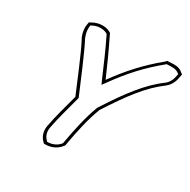

<svg xmlns="http://www.w3.org/2000/svg" viewBox="-143 -750 893 901"><g transform="rotate(30 303.0 -299.5)"><path d="M103 -572C99 -549 103 -527 112 -505L113 -504C148 -439 195 -319 225 -250C210 -191 190 -126 179 -64C174 -34 184 -8 201 8L207 14H216C246 14 276 0 294 -24L298 -29L299 -35C313 -115 330 -191 354 -253C430 -371 490 -452 566 -508C596 -531 601 -563 604 -580L606 -591L598 -597C576 -618 545 -613 525 -612H515L507 -604C429 -540 366 -471 308 -390C280 -455 252 -517 218 -586L216 -591C191 -608 151 -609 118 -591L105 -584ZM118 -572V-575L124 -578C151 -593 183 -592 203 -580L204 -578H205C239 -509 265 -447 293 -382L303 -360L320 -383C377 -463 438 -530 515 -593L516 -594L519 -597H522H523C545 -598 570 -601 587 -585L590 -583L589 -580C586 -563 581 -537 558 -519C479 -461 417 -377 341 -259L340 -258L339 -256C315 -192 298 -115 284 -35V-33L283 -32C269 -13 244 -1 218 -1H215L213 -4C198 -18 190 -39 194 -64C205 -125 225 -190 240 -249L241 -254L239 -258C209 -327 161 -447 126 -513L127 -514H126C118 -534 115 -553 118 -572Z"/></g></svg>

Font: Snowfall
Style: BlkOlObl
Weight: 900
Designer: Jasper
Foundry: Cannot Into Space Fonts
Version: Version 0.9